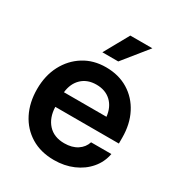

<svg xmlns="http://www.w3.org/2000/svg" viewBox="-175 -845 905 972"><g transform="rotate(30 277.5 -358.5)"><path d="M283.2 11.7Q205.6 11.7 148.7 -22.9Q91.8 -57.6 61 -118.4Q30.3 -179.2 30.3 -257.3Q30.3 -335.9 62 -396.7Q93.8 -457.5 149.7 -492.4Q205.6 -527.3 278.3 -527.3Q353 -527.3 408.9 -493.2Q464.8 -459 495.8 -398.7Q526.9 -338.4 526.9 -259.3V-225.1H155.3Q157.2 -163.1 191.4 -125.5Q225.6 -87.9 286.1 -87.9Q331.5 -87.9 361.6 -107.7Q391.6 -127.4 401.9 -160.2H520.5Q511.2 -109.4 478 -70.6Q444.8 -31.7 394.5 -10Q344.2 11.7 283.2 11.7ZM156.2 -311H404.8Q398.9 -364.7 366 -395.8Q333 -426.8 280.3 -426.8Q228 -426.8 195.1 -395.8Q162.1 -364.7 156.2 -311ZM223.6 -583.5 303.7 -727.5H432.6L316.4 -583.5Z"/></g></svg>

Font: Inter Display Semi Bold
Style: Regular
Weight: 600
Designer: Rasmus Andersson
Foundry: rsms
Version: Version 4.000;git-37864ae